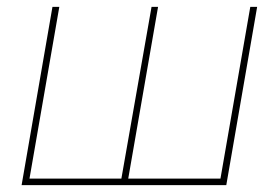

<svg xmlns="http://www.w3.org/2000/svg" viewBox="-20 -540 813 560"><path d="M623 -19H354L441 -520H422L334 -19H66L153 -520H133L43 0H640L730 -520H710Z"/></svg>

Font: Fixel Text 20240404 Thin
Style: Italic
Weight: 100
Width: 4
Italic angle: -10°
Designer: AlfaBravo + MacPaw
Foundry: Kyrylo Tkachov, Marchela Mozhyna, Serhii Makarenko, Maria Weinstein, Zakhar Kryvoshyya
Version: Version 1.211;Glyphs 3.2 (3225)